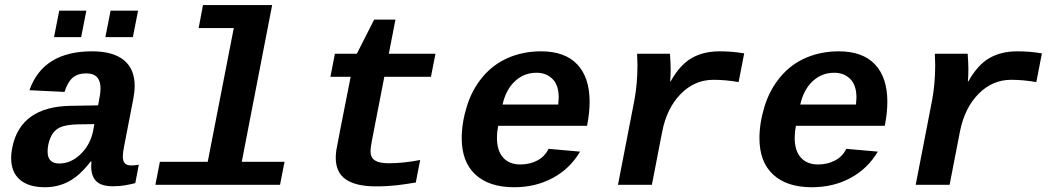

<svg xmlns="http://www.w3.org/2000/svg" viewBox="-20 -745 4241 774"><path d="M161.1 9.8Q95.7 9.8 60.3 -20.5Q24.9 -50.8 24.9 -108.4Q24.9 -127.4 29.3 -149.4Q62.5 -315.9 266.1 -318.4L375.5 -320.3L380.4 -347.2Q385.3 -370.6 385.3 -388.2Q385.3 -449.2 328.1 -449.2Q293.5 -449.2 272.9 -431.6Q252.4 -414.1 240.2 -374.5L98.6 -381.3Q153.8 -538.1 351.1 -538.1Q435.5 -538.1 479.2 -502.7Q522.9 -467.3 522.9 -398.4Q522.9 -376 517.6 -347.7L480.5 -156.2Q475.1 -129.4 475.1 -114.7Q475.1 -96.7 482.7 -87.4Q490.2 -78.1 508.8 -78.1Q524.4 -78.1 539.6 -81.1L525.4 -6.8Q512.7 -3.9 502.4 -1.5Q492.2 1 482.2 2.4Q472.2 3.9 460.9 4.9Q449.7 5.9 435.1 5.9Q388.7 5.9 368.2 -14.4Q347.7 -34.7 347.7 -74.2L348.6 -94.2H345.7Q303.7 -39.1 259.3 -14.6Q214.8 9.8 161.1 9.8ZM360.4 -244.6 294.9 -243.7Q243.7 -242.7 219.2 -230Q194.8 -217.3 183.3 -189.7Q171.9 -162.1 171.9 -133.8Q171.9 -85.9 218.8 -85.9Q266.6 -85.9 305.7 -124.3Q344.7 -162.6 355.5 -217.8ZM404.8 -595.2 425.8 -702.1H536.6L515.6 -595.2ZM197.8 -595.2 218.8 -702.1H328.1L307.1 -595.2Z M954.6 -92.8H1127L1108.9 0H606.4L624.5 -92.8H817.4L922.4 -631.8H780.8L798.3 -724.6H1077.1Z M1393.6 -435.5H1312L1330.1 -528.3H1418.5L1488.3 -666H1574.2L1547.4 -528.3H1735.4L1717.3 -435.5H1529.3L1479 -176.8Q1473.6 -147.5 1473.6 -136.2Q1473.6 -109.9 1491.2 -98.4Q1508.8 -86.9 1546.9 -86.9Q1606.9 -86.9 1673.8 -100.1L1656.2 -9.3Q1637.2 -6.3 1618.9 -3.4Q1600.6 -0.5 1581.3 1.7Q1562 3.9 1540.8 5.1Q1519.5 6.3 1494.6 6.3Q1415.5 6.3 1374.5 -21.5Q1333.5 -49.3 1333.5 -109.4Q1333.5 -123.5 1335.9 -140.1Q1338.4 -156.7 1393.6 -435.5Z M2052.7 9.8Q1951.7 9.8 1896.5 -41.3Q1841.3 -92.3 1841.3 -188Q1841.3 -249.5 1862.1 -316.7Q1882.8 -383.8 1925.8 -435.1Q1968.8 -486.3 2029.3 -512.2Q2089.8 -538.1 2161.1 -538.1Q2257.3 -538.1 2307.1 -485.4Q2356.9 -432.6 2356.9 -334.5Q2356.9 -291.5 2347.2 -241.7L2346.7 -237.8H1988.3Q1983.4 -213.4 1983.4 -189.5Q1983.4 -137.2 2008.3 -109.6Q2033.2 -82 2077.6 -82Q2115.2 -82 2145.8 -97.9Q2176.3 -113.8 2191.4 -145L2318.4 -133.8Q2277.8 -64.9 2208.5 -27.6Q2139.2 9.8 2052.7 9.8ZM2142.6 -451.7Q2092.3 -451.7 2055.9 -417.7Q2019.5 -383.8 2005.9 -323.7H2230.5L2232.4 -351.6Q2232.4 -401.4 2207.5 -426.5Q2182.6 -451.7 2142.6 -451.7Z M2957.5 -414.1Q2905.3 -423.3 2856 -423.3Q2780.3 -423.3 2724.1 -366.2Q2668 -309.1 2649.4 -213.9L2607.9 0H2471.2L2537.6 -342.3Q2549.8 -408.7 2549.8 -483.4L2548.3 -528.3H2680.7Q2683.6 -490.2 2683.6 -466.3Q2683.6 -439.5 2681.6 -417H2683.6Q2720.7 -483.4 2768.1 -510.7Q2815.4 -538.1 2880.9 -538.1Q2932.6 -538.1 2980 -529.8Z M3252.9 9.8Q3151.9 9.8 3096.7 -41.3Q3041.5 -92.3 3041.5 -188Q3041.5 -249.5 3062.3 -316.7Q3083 -383.8 3126 -435.1Q3168.9 -486.3 3229.5 -512.2Q3290 -538.1 3361.3 -538.1Q3457.5 -538.1 3507.3 -485.4Q3557.1 -432.6 3557.1 -334.5Q3557.1 -291.5 3547.4 -241.7L3546.9 -237.8H3188.5Q3183.6 -213.4 3183.6 -189.5Q3183.6 -137.2 3208.5 -109.6Q3233.4 -82 3277.8 -82Q3315.4 -82 3345.9 -97.9Q3376.5 -113.8 3391.6 -145L3518.6 -133.8Q3478 -64.9 3408.7 -27.6Q3339.4 9.8 3252.9 9.8ZM3342.8 -451.7Q3292.5 -451.7 3256.1 -417.7Q3219.7 -383.8 3206.1 -323.7H3430.7L3432.6 -351.6Q3432.6 -401.4 3407.7 -426.5Q3382.8 -451.7 3342.8 -451.7Z M4157.7 -414.1Q4105.5 -423.3 4056.2 -423.3Q3980.5 -423.3 3924.3 -366.2Q3868.2 -309.1 3849.6 -213.9L3808.1 0H3671.4L3737.8 -342.3Q3750 -408.7 3750 -483.4L3748.5 -528.3H3880.9Q3883.8 -490.2 3883.8 -466.3Q3883.8 -439.5 3881.8 -417H3883.8Q3920.9 -483.4 3968.3 -510.7Q4015.6 -538.1 4081.1 -538.1Q4132.8 -538.1 4180.2 -529.8Z"/></svg>

Font: Cousine
Style: Bold Italic
Weight: 700
Italic angle: -12°
Monospace: yes
Designer: Steve Matteson
Foundry: Ascender Corporation
Version: Version 1.20